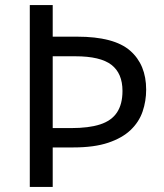

<svg xmlns="http://www.w3.org/2000/svg" viewBox="-20 -734 645 754"><path d="M554 -382Q554 -337 540 -296Q526 -255 493 -223.5Q460 -192 405 -173.5Q350 -155 268 -155H187V0H97V-714H187V-590H283Q428 -590 491 -535Q554 -480 554 -382ZM259 -231Q329 -231 373.5 -245.5Q418 -260 439.5 -292.5Q461 -325 461 -377Q461 -446 417.5 -479.5Q374 -513 276 -513H187V-231Z"/></svg>

Font: Noto Sans Lao Looped
Style: Regular
Weight: 400
Designer: Mark Frömberg, Ben Mitchell
Foundry: The Fontpad Ltd
Version: Version 1.001